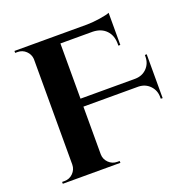

<svg xmlns="http://www.w3.org/2000/svg" viewBox="-129 -834 914 951"><g transform="rotate(-20 328.5 -359.0)"><path d="M642.1 -460.4 651.9 -460.9V-229.5L642.1 -230V-238.3Q642.1 -274.4 618.4 -298.8Q594.7 -323.2 558.6 -324.2H268.6V-72.8Q269 -46.9 287.8 -28.3Q306.6 -9.8 333 -9.8H345.2L345.7 0H42V-9.8H54.7Q81.1 -9.8 99.6 -28.3Q118.2 -46.9 118.7 -72.8V-630.4Q116.7 -655.3 98.4 -672.6Q80.1 -689.9 54.7 -689.9H42V-700.2H425.3Q456.5 -700.7 493.4 -706.3Q530.3 -711.9 544.9 -718.3V-548.8H534.7V-559.1Q534.7 -603 509 -629.4Q483.4 -655.8 439.5 -657.2H268.6V-366.2H557.1Q594.2 -366.7 618.2 -391.1Q642.1 -415.5 642.1 -452.1Z"/></g></svg>

Font: Cinzel Decorative Bold
Style: Regular
Weight: 700
Designer: Natanael Gama
Version: Version 1.001;PS 001.001;hotconv 1.0.56;makeotf.lib2.0.21325